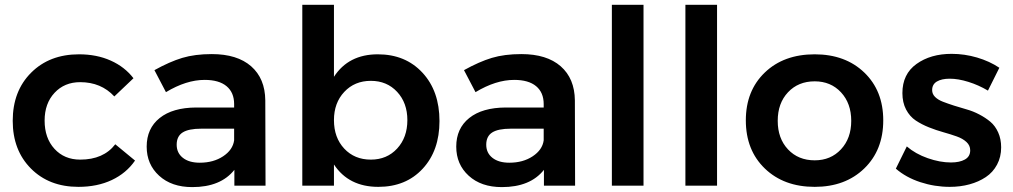

<svg xmlns="http://www.w3.org/2000/svg" viewBox="-20 -762 4159 788"><path d="M449.2 -366.2Q395 -424.8 309.1 -424.8Q244.6 -424.8 203.9 -381.1Q163.1 -337.4 163.1 -267.1Q163.1 -195.3 203.6 -151.1Q244.1 -106.9 309.1 -106.9Q404.8 -106.9 453.1 -169.9L534.2 -103Q498.5 -51.3 439 -23.2Q379.4 4.9 301.8 4.9Q181.6 4.9 106.9 -70.3Q32.2 -145.5 32.2 -266.1Q32.2 -388.2 107.7 -463.6Q183.1 -539.1 304.2 -539.1Q377 -539.1 434.3 -513.4Q491.7 -487.8 527.8 -440.9Z M1069.8 0H941.9V-64.9Q885.7 5.9 769 5.9Q684.1 5.9 633.1 -40.8Q582 -87.4 582 -160.2Q582 -234.9 635.3 -277.6Q688.5 -320.3 785.2 -320.8H940.9V-335Q940.9 -382.3 909.9 -408.2Q878.9 -434.1 819.8 -434.1Q744.6 -434.1 661.1 -383.8L613.8 -474.1Q676.3 -508.8 728 -524.4Q779.8 -540 849.1 -540Q953.6 -540 1010.7 -490Q1067.9 -439.9 1068.8 -350.1ZM799.8 -94.2Q856 -94.2 895.8 -120.6Q935.5 -147 940.9 -186V-233.9H806.2Q753.9 -233.9 729.5 -218.3Q705.1 -202.6 705.1 -168Q705.1 -134.3 730.5 -114.3Q755.9 -94.2 799.8 -94.2Z M1530.8 -539.1Q1644 -539.1 1713.9 -463.6Q1783.7 -388.2 1783.7 -265.1Q1783.7 -144 1714.8 -69.6Q1646 4.9 1532.7 4.9Q1411.1 4.9 1350.6 -86.9V0H1220.7V-742.2H1350.6V-446.8Q1410.2 -539.1 1530.8 -539.1ZM1502 -106.9Q1567.9 -106.9 1609.9 -152.3Q1651.9 -197.8 1651.9 -269Q1651.9 -339.8 1609.9 -385Q1567.9 -430.2 1502 -430.2Q1435.5 -430.2 1393.1 -385Q1350.6 -339.8 1350.6 -269Q1350.6 -197.3 1392.8 -152.1Q1435.1 -106.9 1502 -106.9Z M2340.3 0H2212.4V-64.9Q2156.2 5.9 2039.6 5.9Q1954.6 5.9 1903.6 -40.8Q1852.5 -87.4 1852.5 -160.2Q1852.5 -234.9 1905.8 -277.6Q1959 -320.3 2055.7 -320.8H2211.4V-335Q2211.4 -382.3 2180.4 -408.2Q2149.4 -434.1 2090.3 -434.1Q2015.1 -434.1 1931.6 -383.8L1884.3 -474.1Q1946.8 -508.8 1998.5 -524.4Q2050.3 -540 2119.6 -540Q2224.1 -540 2281.2 -490Q2338.4 -439.9 2339.4 -350.1ZM2070.3 -94.2Q2126.5 -94.2 2166.3 -120.6Q2206.1 -147 2211.4 -186V-233.9H2076.7Q2024.4 -233.9 2000 -218.3Q1975.6 -202.6 1975.6 -168Q1975.6 -134.3 2001 -114.3Q2026.4 -94.2 2070.3 -94.2Z M2491.2 -742.2H2621.1V0H2491.2Z M2793 -742.2H2922.9V0H2793Z M3323.7 -539.1Q3449.2 -539.1 3527.1 -464.4Q3605 -389.6 3605 -268.1Q3605 -146 3527.1 -70.6Q3449.2 4.9 3323.7 4.9Q3197.3 4.9 3119.1 -70.3Q3041 -145.5 3041 -268.1Q3041 -389.6 3118.9 -464.4Q3196.8 -539.1 3323.7 -539.1ZM3323.7 -428.2Q3256.3 -428.2 3214.1 -383.3Q3171.9 -338.4 3171.9 -266.1Q3171.9 -193.8 3214.1 -148.9Q3256.3 -104 3323.7 -104Q3389.6 -104 3431.6 -149.2Q3473.6 -194.3 3473.6 -266.1Q3473.6 -337.9 3431.6 -383.1Q3389.6 -428.2 3323.7 -428.2Z M4034.7 -390.1Q3996.1 -413.1 3954.3 -426Q3912.6 -439 3877.9 -439Q3844.7 -439 3825.2 -427.5Q3805.7 -416 3805.7 -392.1Q3805.7 -376 3817.9 -364Q3830.1 -352.1 3849.9 -344.5Q3869.6 -336.9 3895.3 -328.6Q3920.9 -320.3 3947.3 -313Q3973.6 -305.7 3999.3 -292.2Q4024.9 -278.8 4044.7 -262.2Q4064.5 -245.6 4076.7 -218.5Q4088.9 -191.4 4088.9 -157.2Q4088.9 -117.7 4072 -86.2Q4055.2 -54.7 4025.9 -35.2Q3996.6 -15.6 3959 -5.4Q3921.4 4.9 3877.9 4.9Q3815.9 4.9 3757.1 -14.4Q3698.2 -33.7 3656.7 -69.8L3701.7 -161.1Q3737.3 -130.4 3787.6 -112.8Q3837.9 -95.2 3882.8 -95.2Q3918.5 -95.2 3940.2 -107.4Q3961.9 -119.6 3961.9 -145Q3961.9 -165 3946.5 -179.2Q3931.2 -193.4 3906.5 -202.1Q3881.8 -210.9 3852.1 -219.2Q3822.3 -227.5 3792.7 -239.3Q3763.2 -251 3738.5 -267.3Q3713.9 -283.7 3698.7 -312.5Q3683.6 -341.3 3683.6 -379.9Q3683.6 -458 3741.5 -499.5Q3799.3 -541 3885.7 -541Q3938.5 -541 3990 -525.9Q4041.5 -510.7 4081.5 -483.9Z"/></svg>

Font: Montserrat-Arabic Medium
Style: Regular
Weight: 500
Designer: Mohamed Gaber
Foundry: Kief Type Foundry
Version: Version 5.008;PS 005.008;hotconv 1.0.88;makeotf.lib2.5.64775